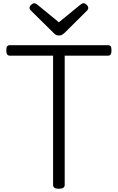

<svg xmlns="http://www.w3.org/2000/svg" viewBox="-20 -1155 730 1190"><path d="M345 15Q309 15 309 -9V-810H42Q30 -810 24.5 -817.5Q19 -825 19 -843Q19 -861 24.5 -868Q30 -875 42 -875H649Q661 -875 666 -868Q671 -861 671 -843Q671 -825 666 -817.5Q661 -810 649 -810H381V-9Q381 3 372 9Q363 15 345 15ZM498 -1135Q507 -1135 517 -1125.5Q527 -1116 527 -1106Q527 -1103 526 -1099.5Q525 -1096 521 -1091L380 -951Q373 -946 366.5 -940.5Q360 -935 345 -935Q331 -935 324 -940.5Q317 -946 312 -951L169 -1092Q165 -1097 164 -1100.5Q163 -1104 163 -1106Q163 -1116 173.5 -1125.5Q184 -1135 192 -1135Q198 -1135 202.5 -1132Q207 -1129 213 -1125L345 -1017L477 -1125Q483 -1129 487.5 -1132Q492 -1135 498 -1135Z"/></svg>

Font: Playwrite GB S Light
Style: Regular
Weight: 300
Designer: Veronika Burian, José Scaglione
Foundry: TypeTogether
Version: Version 1.002